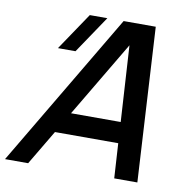

<svg xmlns="http://www.w3.org/2000/svg" viewBox="-145 -801 894 883"><g transform="rotate(10 302.0 -360.0)"><path d="M445 0H553L512 -720H362L-65 0H43L139.6 -162.5H435.1ZM168.1 -545 286 -720H204L86.1 -545ZM197.3 -260.5 407.8 -615 429.3 -260.5Z"/></g></svg>

Font: Manrope
Style: SemiBoldItalic
Weight: 600
Italic angle: -15°
Designer: Mikhail Sharanda
Foundry: Mikhail Sharanda
Version: Version 4.502;hotconv 1.0.109;makeotfexe 2.5.65596